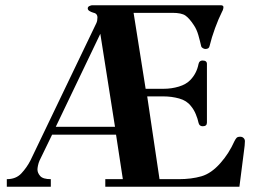

<svg xmlns="http://www.w3.org/2000/svg" viewBox="-20 -713 982 733"><path d="M6 0V-29Q41 -29 61.5 -51Q82 -73 96 -100L348 -625Q352 -634 352 -646Q352 -662 335 -665Q328 -667 321.5 -671Q315 -675 315 -681Q315 -687 321.5 -690Q328 -693 332 -693H822Q833 -693 833 -686Q833 -682 831.5 -677Q830 -672 828 -669Q814 -641 801 -605.5Q788 -570 780 -537Q778 -526 764 -526Q760 -526 754.5 -529Q749 -532 748 -537Q744 -555 737.5 -578Q731 -601 720 -617Q703 -643 688 -653.5Q673 -664 638 -664H490L536 -374H604Q635 -374 663 -382.5Q691 -391 707 -408Q731 -433 738 -469Q741 -482 753 -482Q770 -482 770 -469V-245Q770 -231 754 -231Q741 -231 738 -244Q735 -259 727.5 -277Q720 -295 709 -308Q693 -329 664 -337Q635 -345 604 -345H542L589 -29H662Q711 -29 749 -40Q787 -51 822 -91Q854 -127 875 -174Q879 -182 883 -186.5Q887 -191 897 -191Q905 -191 910 -186Q915 -181 915 -174Q915 -169 914 -157Q913 -145 911 -133L894 0H382V-29H449L423 -199H179L131 -100Q127 -91 125 -81Q123 -71 123 -66Q123 -53 133.5 -41Q144 -29 174 -29V0ZM193 -229H419L363 -584Z"/></svg>

Font: Monomakh
Style: Regular
Weight: 400
Version: Version 1.200; ttfautohint (v1.8.4.7-5d5b)